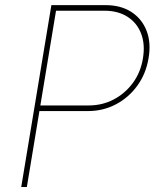

<svg xmlns="http://www.w3.org/2000/svg" viewBox="-20 -748 640 768"><path d="M64.9 0 185.5 -727.5H401.9Q462.9 -727.5 505.1 -700.4Q547.4 -673.3 566.2 -625.2Q585 -577.1 574.2 -515.1Q564 -453.1 529.5 -405.5Q495.1 -357.9 443.8 -330.8Q392.6 -303.7 331.5 -303.7H127L130.4 -326.2H335Q389.2 -326.2 435.1 -350.3Q481 -374.5 512 -417Q543 -459.5 551.8 -515.1Q561 -570.8 544.4 -613.8Q527.8 -656.7 490 -680.9Q452.1 -705.1 397.9 -705.1H204.1L87.4 0Z"/></svg>

Font: Inter 16pt Thin
Style: Italic
Weight: 250
Italic angle: -9.3988°
Version: Version 4.001;git-66647c0bb